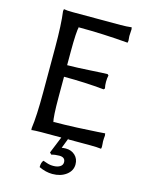

<svg xmlns="http://www.w3.org/2000/svg" viewBox="-127 -737 793 1024"><g transform="rotate(15 269.0 -225.5)"><path d="M274.9 103Q251.5 103 231.9 108.9L222.2 99.1L259.8 6.8H147Q131.3 6.8 118.4 7.6Q105.5 8.3 100.6 8.8L95.2 9.8L94.2 -1Q104 -68.8 104 -200.2V-448.2Q104 -575.7 94.2 -647L96.2 -658.2Q112.8 -654.8 147 -654.8H410.2Q441.9 -654.8 470.2 -658.2L472.2 -647.9Q470.2 -619.6 470.2 -609.9Q470.2 -600.6 472.2 -585L470.2 -573.2Q331.5 -585 198.2 -585V-589.8Q189.9 -560.5 189.9 -448.2V-374Q242.7 -374.5 317.9 -379.2Q393.1 -383.8 411.1 -383.8L417 -377.9Q413.1 -361.8 413.1 -341.8Q413.1 -322.3 417 -306.2L411.1 -299.8Q307.6 -310.1 189.9 -310.1V-200.2Q189.9 -86.9 198.2 -58.1V-63Q257.8 -63 328.1 -66.2Q398.4 -69.3 439.5 -72.3L480 -75.2L481.9 -63Q480 -47.4 480 -30.8Q480 -27.3 481 -18.1Q481.9 -8.8 481.9 0L480 9.8Q456.1 6.8 419.9 6.8H297.9V2Q293.9 13.2 286.9 30.5Q279.8 47.9 275.9 59.1Q287.6 57.1 298.8 57.1Q329.6 57.1 349.9 76.2Q370.1 95.2 370.1 126Q370.1 161.1 339.6 184.1Q309.1 207 263.2 207Q227.1 207 189 189Q189 162.1 200.2 150.9Q202.6 151.9 208.7 154.1Q214.8 156.2 216.6 156.7Q218.3 157.2 223.1 158.9Q228 160.6 230 160.9Q231.9 161.1 235.8 162.1Q239.7 163.1 242.4 163.3Q245.1 163.6 249 163.8Q252.9 164.1 256.8 164.1Q279.8 164.1 293.9 155.3Q308.1 146.5 308.1 130.9Q308.1 103 274.9 103Z"/></g></svg>

Font: Linear Smooth Low Contrast
Style: Regular
Weight: 500
Designer: Philipp H. Poll, Flanker
Foundry: Philipp H. Poll, reworked by Flanker
Version: Version 1.010 | FøM Fix